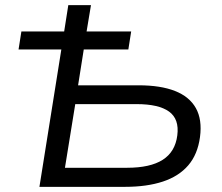

<svg xmlns="http://www.w3.org/2000/svg" viewBox="-20 -725 860 745"><path d="M133 0 218 -533H52L63 -603H229L245 -705H333L316 -603H489L478 -533H305L283 -394H518Q603 -394 659 -372Q715 -350 740 -305.5Q765 -261 756 -193Q747 -126 710.5 -83.5Q674 -41 612 -20.5Q550 0 465 0ZM232 -74H473Q563 -74 611.5 -105Q660 -136 668 -200Q676 -263 636 -292Q596 -321 510 -321H272Z"/></svg>

Font: Nunito Sans 10pt SemiExpanded
Style: Italic
Weight: 400
Width: 6
Italic angle: -9°
Designer: Vernon Adams
Foundry: Vernon Adams
Version: Version 3.101;gftools[0.9.27]